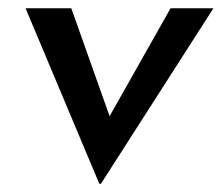

<svg xmlns="http://www.w3.org/2000/svg" viewBox="-20 -434 538 466"><path d="M498 -414 225 12H221L42 -414H153L246 -152L394 -414Z"/></svg>

Font: Josefin Sans
Style: Italic
Weight: 400
Italic angle: -7°
Designer: Santiago Orozco
Foundry: Typemade
Version: Version 2.000